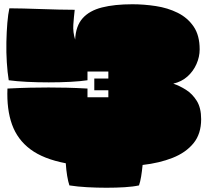

<svg xmlns="http://www.w3.org/2000/svg" viewBox="-20 -750 975 902"><path d="M306 121Q300 103 295.5 76Q291 49 289 17Q184 -3 123 -48.5Q62 -94 36.5 -165Q11 -236 15 -334Q74 -337 120 -338Q166 -339 208 -339Q250 -339 293.5 -338Q337 -337 391 -334V-293H489V-326H423V-381H489V-414H391V-373Q358 -368 310 -365.5Q262 -363 209 -363Q156 -363 106.5 -365.5Q57 -368 21 -373Q15 -410 12 -457Q9 -504 10 -552.5Q11 -601 14.5 -642.5Q18 -684 24 -711Q52 -711 90.5 -710Q129 -709 172 -707.5Q215 -706 256.5 -705Q298 -704 331 -704Q327 -670 324.5 -634.5Q322 -599 333 -564Q336 -628 368 -664Q400 -700 459 -715Q518 -730 602 -730Q656 -730 712 -721.5Q768 -713 814.5 -690Q861 -667 889.5 -625.5Q918 -584 918 -518Q918 -483 903 -449Q888 -415 860.5 -390.5Q833 -366 794 -357Q824 -347 854 -328Q884 -309 904.5 -276Q925 -243 925 -190Q925 -121 889 -77Q853 -33 791 -8.5Q729 16 650 25Q647 55 643 79.5Q639 104 633 121Q606 127 566 129.5Q526 132 480.5 132Q435 132 389.5 129.5Q344 127 306 121Z"/></svg>

Font: Oi
Style: Regular
Weight: 400
Designer: Kostas Bartsokas, Mohamad Dakak
Foundry: Foundry5
Version: Version 4.000